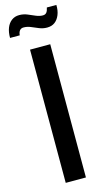

<svg xmlns="http://www.w3.org/2000/svg" viewBox="-149 -911 529 955"><g transform="rotate(-15 115.5 -433.5)"><path d="M64 0V-686H168V0ZM-17 -768Q-17 -798 -8.5 -819.5Q0 -841 16.5 -853.5Q33 -866 56 -866Q78 -866 97 -858Q116 -850 134.5 -842Q153 -834 170 -834Q183 -834 189.5 -842.5Q196 -851 199 -867H248Q249 -838 240 -816Q231 -794 215 -782Q199 -770 175 -770Q154 -770 134.5 -778Q115 -786 97.5 -793.5Q80 -801 61 -801Q48 -801 41 -792Q34 -783 33 -768Z"/></g></svg>

Font: Archivo Condensed Medium
Style: Regular
Weight: 500
Width: 3
Designer: Hector Gatti
Foundry: Omnibus-Type
Version: Version 2.001